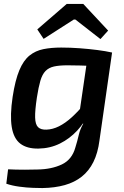

<svg xmlns="http://www.w3.org/2000/svg" viewBox="-20 -744 627 973"><path d="M428 -483 548 -478 484 -32Q476 31 453.5 76.5Q431 122 394.5 151Q358 180 308 194Q258 208 195 209Q180 209 147.5 208Q115 207 78 202Q41 197 12 187L21 114Q41 115 60.5 115.5Q80 116 106.5 116Q133 116 170 115Q241 114 293 89.5Q345 65 362 3Q372 -29 379 -59.5Q386 -90 402 -117L376 -127ZM290 -503Q336 -503 383.5 -499.5Q431 -496 473.5 -490.5Q516 -485 547 -478L473 -409Q426 -411 388 -412Q350 -413 322 -413Q280 -413 253.5 -407Q227 -401 210.5 -384Q194 -367 184.5 -334.5Q175 -302 167 -250Q157 -184 158 -148.5Q159 -113 173 -99.5Q187 -86 215 -87Q247 -88 279 -104Q311 -120 343.5 -149.5Q376 -179 410 -220L433 -176Q410 -124 371.5 -82.5Q333 -41 283.5 -16.5Q234 8 175 9Q117 10 83 -16Q49 -42 39.5 -100.5Q30 -159 44 -253Q57 -338 78 -388Q99 -438 129.5 -462.5Q160 -487 200 -495Q240 -503 290 -503ZM402 -724 528 -589 489 -546 362 -645H354L201 -547L169 -595L318 -724Z"/></svg>

Font: Exo 2 SemiBold
Style: Italic
Weight: 600
Italic angle: -8°
Designer: Natanael Gama
Foundry: Natanael Gama
Version: Version 2.010